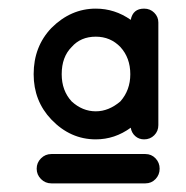

<svg xmlns="http://www.w3.org/2000/svg" viewBox="-20 -721 430 445"><path d="M347 -669V-549V-431Q347 -417 337.5 -407.5Q328 -398 314 -398Q302 -398 293.5 -405.5Q285 -413 283 -425Q246 -398 202 -398Q143 -398 99 -444Q58 -487 58 -549Q58 -613 99 -656Q144 -701 202 -701Q246 -701 283 -675Q288 -701 314 -701Q328 -701 337.5 -691.5Q347 -682 347 -669ZM259 -486Q282 -512 282 -549Q282 -587 259 -612Q236 -636 202 -636Q167 -636 146 -612Q123 -589 123 -549Q123 -511 146 -486Q171 -463 202 -463Q232 -463 259 -486ZM99 -296Q85 -296 75 -306Q65 -316 65 -330Q65 -344 75 -354Q85 -364 99 -364H317Q331 -364 340.5 -354Q350 -344 350 -330Q350 -316 340.5 -306Q331 -296 317 -296Z"/></svg>

Font: Quicksand
Style: Bold
Weight: 700
Designer: Andrew Paglinawan
Foundry: Andrew Paglinawan
Version: 1.002